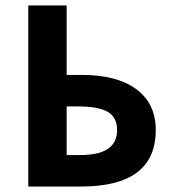

<svg xmlns="http://www.w3.org/2000/svg" viewBox="-20 -683 633 703"><path d="M550.3 -207Q550.3 0 276.9 0H83.5V-663.1H224.1V-408.7H279.3Q409.2 -408.7 479.7 -356Q550.3 -303.2 550.3 -207ZM224.1 -115.2H271Q342.3 -115.2 375.5 -138.2Q408.7 -161.1 408.7 -207Q408.7 -252.9 375 -273.2Q341.3 -293.5 259.8 -293.5H224.1Z"/></svg>

Font: Bpm'online Open Sans
Style: Bold
Weight: 700
Foundry: Ascender Corporation
Version: Version 1.10